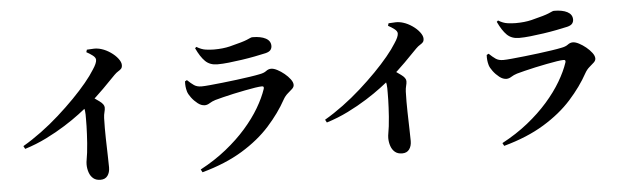

<svg xmlns="http://www.w3.org/2000/svg" viewBox="-52 -994 4073 1249"><g transform="rotate(-5 1985.0 -369.5)"><path d="M79 -209Q139 -244 200 -289Q261 -334 318 -385Q375 -436 424.5 -486.5Q474 -537 512 -583Q550 -629 572 -665Q599 -705 599 -727Q599 -742 580 -756.5Q561 -771 540 -782L545 -798Q567 -800 591.5 -800.5Q616 -801 641 -793Q670 -784 698.5 -764.5Q727 -745 745 -721.5Q763 -698 763 -679Q763 -663 755.5 -655Q748 -647 736 -640Q724 -633 710 -619Q677 -585 627.5 -535Q578 -485 517 -434Q495 -415 453.5 -383.5Q412 -352 355 -316Q298 -280 230.5 -246.5Q163 -213 89 -190ZM560 53Q531 53 513 38Q495 23 486.5 -2Q478 -27 478 -54Q478 -69 481.5 -87.5Q485 -106 488 -130Q492 -162 494 -192.5Q496 -223 497.5 -250.5Q499 -278 499.5 -302.5Q500 -327 500 -346.5Q500 -366 500 -379Q500 -405 493 -423Q486 -441 473 -461L527 -506Q567 -478 597.5 -456Q628 -434 628 -413Q628 -399 623.5 -383Q619 -367 618 -345Q616 -280 617.5 -214.5Q619 -149 620.5 -98.5Q622 -48 622 -23Q622 10 606.5 31.5Q591 53 560 53Z M1215 43Q1309 -7 1384.5 -67.5Q1460 -128 1517 -193Q1574 -258 1612 -322.5Q1650 -387 1669 -444Q1674 -462 1658 -461Q1644 -461 1614 -456.5Q1584 -452 1546.5 -444.5Q1509 -437 1471 -429Q1433 -421 1400.5 -412.5Q1368 -404 1349 -399Q1327 -392 1310.5 -381.5Q1294 -371 1278 -371Q1255 -371 1232 -389Q1209 -407 1192 -430Q1175 -453 1170 -470Q1165 -488 1163.5 -503.5Q1162 -519 1163 -537L1176 -544Q1200 -521 1219 -508Q1238 -495 1268 -495Q1286 -495 1323 -498.5Q1360 -502 1406.5 -507Q1453 -512 1499.5 -518Q1546 -524 1586.5 -530Q1627 -536 1650 -541Q1679 -546 1694.5 -558Q1710 -570 1728 -570Q1745 -570 1768 -558Q1791 -546 1813 -528Q1835 -510 1850 -490Q1865 -470 1865 -453Q1865 -439 1852 -427Q1839 -415 1822 -400.5Q1805 -386 1792 -363Q1746 -279 1672 -196.5Q1598 -114 1488 -47Q1378 20 1225 62ZM1383 -629Q1334 -629 1304 -658.5Q1274 -688 1247 -746L1256 -754Q1287 -735 1315.5 -731Q1344 -727 1369 -727Q1428 -727 1473 -738Q1518 -749 1548 -758Q1572 -765 1586.5 -771Q1601 -777 1609.5 -781Q1618 -785 1624 -785Q1679 -785 1711 -768Q1743 -751 1743 -718Q1743 -703 1734 -691.5Q1725 -680 1701 -674Q1670 -667 1629 -659Q1588 -651 1543.5 -644.5Q1499 -638 1457.5 -633.5Q1416 -629 1383 -629Z M2049 -209Q2109 -244 2170 -289Q2231 -334 2288 -385Q2345 -436 2394.5 -486.5Q2444 -537 2482 -583Q2520 -629 2542 -665Q2569 -705 2569 -727Q2569 -742 2550 -756.5Q2531 -771 2510 -782L2515 -798Q2537 -800 2561.5 -800.5Q2586 -801 2611 -793Q2640 -784 2668.5 -764.5Q2697 -745 2715 -721.5Q2733 -698 2733 -679Q2733 -663 2725.5 -655Q2718 -647 2706 -640Q2694 -633 2680 -619Q2647 -585 2597.5 -535Q2548 -485 2487 -434Q2465 -415 2423.5 -383.5Q2382 -352 2325 -316Q2268 -280 2200.5 -246.5Q2133 -213 2059 -190ZM2530 53Q2501 53 2483 38Q2465 23 2456.5 -2Q2448 -27 2448 -54Q2448 -69 2451.5 -87.5Q2455 -106 2458 -130Q2462 -162 2464 -192.5Q2466 -223 2467.5 -250.5Q2469 -278 2469.5 -302.5Q2470 -327 2470 -346.5Q2470 -366 2470 -379Q2470 -405 2463 -423Q2456 -441 2443 -461L2497 -506Q2537 -478 2567.5 -456Q2598 -434 2598 -413Q2598 -399 2593.5 -383Q2589 -367 2588 -345Q2586 -280 2587.5 -214.5Q2589 -149 2590.5 -98.5Q2592 -48 2592 -23Q2592 10 2576.5 31.5Q2561 53 2530 53Z M3185 43Q3279 -7 3354.5 -67.5Q3430 -128 3487 -193Q3544 -258 3582 -322.5Q3620 -387 3639 -444Q3644 -462 3628 -461Q3614 -461 3584 -456.5Q3554 -452 3516.5 -444.5Q3479 -437 3441 -429Q3403 -421 3370.5 -412.5Q3338 -404 3319 -399Q3297 -392 3280.5 -381.5Q3264 -371 3248 -371Q3225 -371 3202 -389Q3179 -407 3162 -430Q3145 -453 3140 -470Q3135 -488 3133.5 -503.5Q3132 -519 3133 -537L3146 -544Q3170 -521 3189 -508Q3208 -495 3238 -495Q3256 -495 3293 -498.5Q3330 -502 3376.5 -507Q3423 -512 3469.5 -518Q3516 -524 3556.5 -530Q3597 -536 3620 -541Q3649 -546 3664.5 -558Q3680 -570 3698 -570Q3715 -570 3738 -558Q3761 -546 3783 -528Q3805 -510 3820 -490Q3835 -470 3835 -453Q3835 -439 3822 -427Q3809 -415 3792 -400.5Q3775 -386 3762 -363Q3716 -279 3642 -196.5Q3568 -114 3458 -47Q3348 20 3195 62ZM3353 -629Q3304 -629 3274 -658.5Q3244 -688 3217 -746L3226 -754Q3257 -735 3285.5 -731Q3314 -727 3339 -727Q3398 -727 3443 -738Q3488 -749 3518 -758Q3542 -765 3556.5 -771Q3571 -777 3579.5 -781Q3588 -785 3594 -785Q3649 -785 3681 -768Q3713 -751 3713 -718Q3713 -703 3704 -691.5Q3695 -680 3671 -674Q3640 -667 3599 -659Q3558 -651 3513.5 -644.5Q3469 -638 3427.5 -633.5Q3386 -629 3353 -629Z"/></g></svg>

Font: Noto Serif JP ExtraBold
Style: Regular
Weight: 800
Designer: Ryoko NISHIZUKA 西塚涼子 (kana & ideographs); Frank Grießhammer (Latin, Greek & Cyrillic); Wenlong ZHANG 张文龙 (bopomofo); San
Foundry: Adobe
Version: Version 2.003-H1;hotconv 1.1.1;makeotfexe 2.6.0